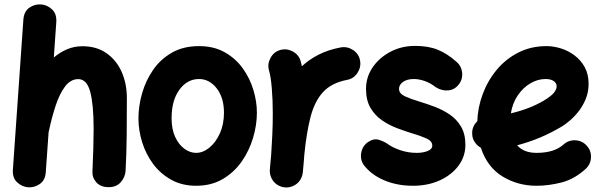

<svg xmlns="http://www.w3.org/2000/svg" viewBox="-20 -771 2711 866"><path d="M106 73.7Q78.6 71.3 57.1 51Q35.6 30.8 38.1 -5.4L85.4 -682.1Q87.9 -719.2 112.5 -736.3Q137.2 -753.4 165.5 -751Q192.9 -749 214.6 -728.8Q236.3 -708.5 233.9 -671.4L222.7 -511.7Q250.5 -535.2 282.7 -548.8Q314.9 -562.5 352.1 -562.5Q415.5 -562.5 460.2 -531.2Q504.9 -500 528.6 -447Q552.2 -394 552.2 -328.1Q552.2 -249.5 551.5 -165.8Q550.8 -82 546.4 0.5Q544.4 27.8 524.9 50.5Q505.4 73.2 470.2 73.2Q433.6 73.2 414.3 51.3Q395 29.3 397 1Q399.4 -53.2 400.9 -100.6Q402.3 -147.9 402.3 -189.9Q402.3 -299.3 387 -356.7Q371.6 -414.1 333 -414.1Q298.3 -414.1 273.4 -380.9Q248.5 -347.7 231 -294.4Q213.4 -241.2 200.7 -180.7Q200.2 -177.7 199.2 -174.8L186.5 5.4Q184.1 42.5 158.9 59.3Q133.8 76.2 106 73.7Z M877.9 -563Q944.3 -563 993.4 -535.4Q1042.5 -507.8 1074.7 -463.1Q1106.9 -418.5 1122.8 -365.7Q1138.7 -313 1138.7 -262.7Q1138.7 -207.5 1121.6 -149.7Q1104.5 -91.8 1070.3 -42.7Q1036.1 6.3 984.6 36.6Q933.1 66.9 864.7 66.9Q801.3 66.9 752.7 40Q704.1 13.2 671.1 -31Q638.2 -75.2 621.3 -129.2Q604.5 -183.1 604.5 -237.3Q604.5 -292 620.6 -349.1Q636.7 -406.2 669.9 -454.8Q703.1 -503.4 754.9 -533.2Q806.6 -563 877.9 -563ZM877.9 -414.6Q824.7 -414.6 789.3 -366.5Q753.9 -318.4 753.9 -237.3Q753.9 -188.5 770 -153.6Q786.1 -118.7 811.5 -100.1Q836.9 -81.5 864.7 -81.5Q895.5 -81.5 924.3 -105Q953.1 -128.4 971.7 -169.4Q990.2 -210.4 990.2 -262.7Q990.2 -330.6 957.3 -372.6Q924.3 -414.6 877.9 -414.6Z M1264.2 74.2Q1254.4 73.2 1245.6 69.8Q1215.8 58.6 1203.1 29.3Q1195.3 11.7 1197.3 -7.3Q1197.8 -10.7 1197.8 -14.6Q1199.2 -28.8 1200.4 -43.7Q1201.7 -58.6 1203.1 -73.2Q1206.1 -116.2 1208.3 -164.6Q1210.4 -212.9 1210.4 -259.8Q1210.4 -320.8 1205.8 -374.5Q1201.2 -428.2 1193.4 -453.1Q1185.1 -481.9 1200 -509.5Q1214.8 -537.1 1243.7 -545.4Q1272.5 -553.7 1300 -539.1Q1327.6 -524.4 1335.9 -495.6Q1339.4 -484.4 1341.8 -472.2Q1374 -502.4 1417 -524.4Q1460 -546.4 1516.6 -557.1Q1546.4 -562.5 1572.5 -545.4Q1598.6 -528.3 1604 -498Q1609.4 -468.3 1592.3 -442.1Q1575.2 -416 1544.9 -410.6Q1474.6 -397 1436.5 -355Q1398.4 -313 1380.4 -242.4Q1362.3 -171.9 1352.5 -72.3Q1349.6 -29.3 1345.7 7.3Q1344.7 17.1 1341.3 25.9Q1330.1 55.7 1300.8 68.4Q1283.2 76.2 1264.2 74.2Z M2049.3 -390.1Q2030.8 -366.2 2002.2 -363.3Q1973.6 -360.4 1945.8 -377.4Q1921.9 -396.5 1895.8 -405.5Q1869.6 -414.6 1846.2 -414.6Q1816.9 -414.6 1798.3 -401.9Q1779.8 -389.2 1779.8 -370.1Q1779.8 -348.6 1807.4 -336.2Q1835 -323.7 1873 -312.5Q1905.3 -302.7 1940.9 -289.3Q1976.6 -275.9 2008.1 -254.6Q2039.6 -233.4 2059.3 -200.2Q2079.1 -167 2079.1 -117.7Q2079.1 -65.4 2047.9 -23.4Q2016.6 18.6 1963.1 42.7Q1909.7 66.9 1842.3 66.9Q1771 66.9 1712.4 42Q1653.8 17.1 1620.1 -27.8Q1603.5 -52.7 1609.6 -83.5Q1615.7 -114.3 1641.1 -130.9Q1666 -147.5 1688.7 -140.4Q1711.4 -133.3 1726.6 -123Q1748.5 -106.4 1784.2 -94Q1819.8 -81.5 1859.9 -81.5Q1887.7 -81.5 1908.7 -89.8Q1929.7 -98.1 1929.7 -114.3Q1929.7 -134.8 1903.1 -146.7Q1876.5 -158.7 1839.4 -169.4Q1807.1 -179.2 1771 -192.9Q1734.9 -206.5 1702.9 -228.5Q1670.9 -250.5 1650.9 -284.7Q1630.9 -318.8 1630.9 -370.1Q1630.9 -423.3 1660.9 -467.3Q1690.9 -511.2 1741.2 -537.6Q1791.5 -564 1851.6 -564Q1912.6 -564 1955.1 -546.4Q1997.6 -528.8 2036.6 -494.1Q2060.5 -475.1 2064.2 -444.6Q2067.9 -414.1 2049.3 -390.1Z M2621.1 -8.8Q2570.8 37.1 2512.7 52Q2454.6 66.9 2399.9 66.9Q2315.4 66.9 2246.6 24.9Q2177.7 -17.1 2148.9 -104.5Q2132.8 -113.3 2121.8 -129.2Q2110.8 -145 2109.9 -165Q2107.4 -199.7 2132.8 -224.1Q2134.8 -285.6 2157 -345.9Q2179.2 -406.2 2219.7 -455.3Q2260.3 -504.4 2317.4 -533.7Q2374.5 -563 2445.3 -563Q2476.6 -563 2509.8 -552.7Q2543 -542.5 2571.3 -521.2Q2599.6 -500 2617.2 -468.3Q2634.8 -436.5 2634.8 -393.1Q2634.8 -355 2621.3 -323Q2607.9 -291 2588.1 -266.6Q2568.4 -242.2 2548.3 -225.6Q2528.3 -209 2514.6 -200.7Q2466.3 -171.9 2415.8 -150.6Q2365.2 -129.4 2312.5 -115.7Q2342.3 -81.5 2399.9 -81.5Q2480 -81.5 2521.5 -119.1Q2544.4 -139.6 2575.2 -138.2Q2606 -136.7 2626.5 -113.8Q2647 -91.3 2645.5 -60.3Q2644 -29.3 2621.1 -8.8ZM2440.9 -414.6Q2404.8 -414.6 2371.6 -394.8Q2338.4 -375 2314.9 -340.1Q2291.5 -305.2 2284.2 -259.8Q2368.7 -279.3 2433.1 -317.4Q2466.3 -337.4 2478.5 -352.8Q2490.7 -368.2 2490.7 -380.9Q2490.7 -396.5 2477.3 -405.5Q2463.9 -414.6 2440.9 -414.6Z"/></svg>

Font: Mikhak ExtraBold
Style: Regular
Weight: 800
Designer: Amin Abedi
Version: Version 3.3